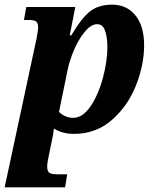

<svg xmlns="http://www.w3.org/2000/svg" viewBox="-50 -566 668 826"><path d="M107 -399Q108 -406 111 -422Q114 -438 114 -448Q114 -467 105.5 -473.5Q97 -480 73 -480H53L63 -536H274L250 -414H257Q296 -482 333.5 -514Q371 -546 433 -546Q495 -546 532.5 -500Q570 -454 570 -371Q570 -287 535 -198.5Q500 -110 431.5 -50Q363 10 268 10Q219 10 182 -13Q181 -9 179.5 4.5Q178 18 174 35L160 103Q153 136 153 150Q153 171 162.5 177.5Q172 184 199 184H239L230 240H-30ZM412 -363Q412 -406 402 -434Q392 -462 368 -462Q342 -462 315 -429.5Q288 -397 268 -350Q248 -303 240 -261L204 -85Q212 -75 229 -67Q246 -59 264 -59Q306 -59 340 -109.5Q374 -160 393 -232Q412 -304 412 -363Z"/></svg>

Font: Noto Serif NarrowExtraBold
Style: Italic
Weight: 800
Width: 4
Italic angle: -12°
Designer: Monotype Design Team
Foundry: Monotype Imaging Inc.
Version: Version 1.001